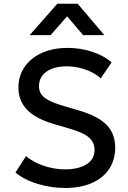

<svg xmlns="http://www.w3.org/2000/svg" viewBox="-20 -964 668 1000"><path d="M319 15Q246.5 15 177.2 -5.8Q108 -26.5 60.5 -65.5L115.5 -151Q140.5 -129.5 173.8 -114Q207 -98.5 244.5 -90.2Q282 -82 319.5 -82Q388 -82 430.2 -108Q472.5 -134 472.5 -184Q472.5 -221.5 443.8 -247.5Q415 -273.5 337.5 -295.5L265.5 -316.5Q166.5 -345 121.2 -392Q76 -439 76 -509Q76 -555.5 94.8 -593Q113.5 -630.5 147.8 -658Q182 -685.5 228.5 -700Q275 -714.5 330.5 -714.5Q401 -714.5 461.5 -694Q522 -673.5 561.5 -639L504.5 -556Q483 -575.5 454.2 -589.5Q425.5 -603.5 392.5 -611Q359.5 -618.5 325.5 -618.5Q283.5 -618.5 251.2 -606.2Q219 -594 201 -571Q183 -548 183 -515Q183 -491 195 -473Q207 -455 236.2 -440.2Q265.5 -425.5 317 -410.5L393 -388Q490 -359.5 535 -313.8Q580 -268 580 -195Q580 -132.5 549.2 -85.2Q518.5 -38 460 -11.5Q401.5 15 319 15ZM134.5 -781 278.5 -944.5H384.5L523.5 -781H413L329.5 -879L243.5 -781Z"/></svg>

Font: Geologica Roman
Style: Regular
Weight: 400
Designer: Sindre Bremnes, Frode Helland
Foundry: Monokrom Skriftforlag AS
Version: Version 1.010;gftools[0.9.28]